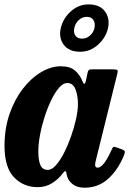

<svg xmlns="http://www.w3.org/2000/svg" viewBox="-24 -835 609 872"><path d="M539 -129.5Q512 -63.5 467.2 -23Q422.5 17.5 360 17.5Q326.5 17.5 306.5 2Q286.5 -13.5 280.5 -35Q279 -41.5 278.2 -45.2Q277.5 -49 277 -52Q275 -59 271.5 -57.8Q268 -56.5 261 -47.5Q240.5 -20.5 212 -2.8Q183.5 15 147 15Q82.5 15 39.5 -30Q-3.5 -75 -3.5 -172.5Q-3.5 -251 19.2 -317Q42 -383 79.5 -431.5Q117 -480 162.2 -507Q207.5 -534 252 -534Q295.5 -534 317.8 -513.5Q340 -493 349.5 -468.5Q354 -455.5 358.5 -454.5Q363 -453.5 367 -472L374 -505.5Q375.5 -513.5 379.2 -516.8Q383 -520 393.5 -520H490.5Q507 -520 509.5 -516Q512 -512 508.5 -499L411.5 -107.5Q410 -103 409 -96.8Q408 -90.5 408 -86.5Q408 -73.5 420 -73.5Q433.5 -73.5 449.5 -94.8Q465.5 -116 483 -155Q487.5 -165.5 490.8 -167.5Q494 -169.5 505.5 -165.5L531.5 -156Q541.5 -152 542.8 -147.2Q544 -142.5 539 -129.5ZM330 -362.5Q330 -400 319 -429Q308 -458 281 -458Q263 -458 244.2 -436.5Q225.5 -415 208.5 -379.8Q191.5 -344.5 178.2 -303Q165 -261.5 157.5 -220.8Q150 -180 150 -147.5Q150 -107 159.5 -85.2Q169 -63.5 193 -63.5Q211 -63 230.2 -84.8Q249.5 -106.5 267.2 -141.5Q285 -176.5 299.2 -217.2Q313.5 -258 321.8 -296.2Q330 -334.5 330 -362.5ZM340 -600Q289 -600 265.5 -631.8Q242 -663.5 252 -707Q261.5 -750.5 297 -782.8Q332.5 -815 378 -815Q429.5 -815 452.8 -783Q476 -751 466.5 -707Q456.5 -663.5 421 -631.8Q385.5 -600 340 -600ZM348.5 -659.5Q369 -659.5 384.8 -673.5Q400.5 -687.5 405 -707.5Q409.5 -729.5 400.2 -744Q391 -758.5 370.5 -758.5Q349.5 -758.5 333.8 -744Q318 -729.5 313.5 -707.5Q309 -687.5 318.2 -673.5Q327.5 -659.5 348.5 -659.5Z"/></svg>

Font: Besley* Narrow
Style: Bold Italic
Weight: 700
Width: 4
Italic angle: -13°
Designer: Owen Earl
Foundry: indestructible type*
Version: Version 3.000; ttfautohint (v1.8.3)